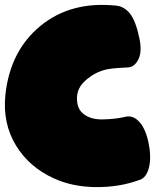

<svg xmlns="http://www.w3.org/2000/svg" viewBox="-20 -771 674 791"><path d="M506.8 -493.2Q485.4 -492.2 464.1 -490.7Q442.9 -489.3 422.9 -485.8Q371.6 -475.6 329.8 -437.3Q288.1 -398.9 299.3 -342.3Q304.7 -316.4 323.7 -301.8Q354 -277.8 404.3 -279.1Q454.6 -280.3 491.2 -288.6Q511.7 -295.4 531.2 -286.6Q549.3 -277.8 564 -256.3Q586.9 -221.2 595.5 -162.6Q604 -104 588.9 -65.9Q576.7 -34.7 551.8 -28.8Q471.7 0.5 375.5 -0.2Q279.3 -1 203.1 -35.6Q100.1 -82 45.4 -172.4Q-9.3 -262.7 2 -378.4Q21 -561.5 147 -664.6Q272.9 -767.6 460.4 -747.6Q491.7 -744.1 515.6 -714.8Q539.1 -685.5 554.4 -612.8Q569.8 -540 536.1 -506.3Q523.4 -493.7 506.8 -493.2Z"/></svg>

Font: ARCO
Style: Regular
Weight: 700
Designer: Rafael Olivo Díaz, Denis Ignatov
Foundry: Rafael Olivo Díaz
Version: Version 1.10 March 1, 2019